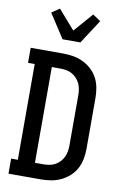

<svg xmlns="http://www.w3.org/2000/svg" viewBox="-105 -1045 710 1104"><g transform="rotate(10 250.0 -493.0)"><path d="M26 0V-88H65V-647H26V-735H215Q245 -735 275 -730Q305 -725 332 -712Q359 -699 381.5 -678.5Q404 -658 418 -631.5Q432 -605 437.5 -575Q443 -545 443 -515V-220Q443 -190 437.5 -160Q432 -130 418 -103.5Q404 -77 381.5 -56.5Q359 -36 332 -23Q305 -10 275 -5Q245 0 215 0ZM165 -88H215Q232 -88 249.5 -91Q267 -94 282.5 -102.5Q298 -111 310 -124Q322 -137 329.5 -152.5Q337 -168 340 -185.5Q343 -203 343 -220V-515Q343 -532 340 -549.5Q337 -567 329.5 -582.5Q322 -598 310 -611Q298 -624 282.5 -632.5Q267 -641 249.5 -644Q232 -647 215 -647H165ZM198 -815 107 -955 153 -986 250 -875 347 -986 393 -955 302 -815Z"/></g></svg>

Font: Iosevka Curly Slab Semibold
Style: Regular
Weight: 600
Monospace: yes
Designer: Belleve Invis
Foundry: Belleve Invis
Version: Version 22.1.2; ttfautohint (v1.8.4)